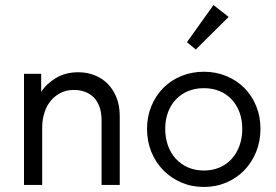

<svg xmlns="http://www.w3.org/2000/svg" viewBox="-20 -732 1093 760"><path d="M382 -256Q382 -287 373.5 -310Q365 -333 350 -347.5Q335 -362 315 -369Q295 -376 273 -376Q244 -376 221.5 -365Q199 -354 182.5 -335Q166 -316 157 -289.5Q148 -263 147 -232V0H75V-440H143V-368Q163 -400 201 -423Q239 -446 290 -446Q325 -446 355 -434Q385 -422 407 -399.5Q429 -377 441.5 -345Q454 -313 454 -272V0H382V-256Z M787 8Q739 8 698 -9.5Q657 -27 626.5 -58Q596 -89 579 -131Q562 -173 562 -222Q562 -270 579 -311.5Q596 -353 626 -383.5Q656 -414 697.5 -431Q739 -448 787 -448Q835 -448 876 -431Q917 -414 947 -384Q977 -354 994 -312.5Q1011 -271 1011 -222Q1011 -173 994 -131Q977 -89 947 -58Q917 -27 876 -9.5Q835 8 787 8ZM787 -57Q821 -57 849 -69Q877 -81 897 -103Q917 -125 928 -155.5Q939 -186 939 -222Q939 -258 928 -287.5Q917 -317 897 -338.5Q877 -360 849 -371.5Q821 -383 787 -383Q753 -383 725 -371.5Q697 -360 676.5 -338.5Q656 -317 645 -287.5Q634 -258 634 -222Q634 -186 645 -155.5Q656 -125 676.5 -103Q697 -81 725 -69Q753 -57 787 -57ZM885 -665 755 -536 720 -565 825 -712Z"/></svg>

Font: Tilda Sans
Style: Regular
Weight: 400
Designer: ParaType Ltd
Foundry: ParaType Ltd
Version: Version 1.009